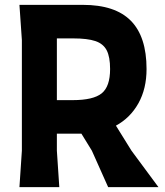

<svg xmlns="http://www.w3.org/2000/svg" viewBox="-20 -770 677 790"><path d="M632 0H425L358 -150L315 -220H214V-150L224 0H60L70 -150V-605L60 -750H321Q454 -750 518.5 -684.5Q583 -619 583 -486Q583 -405 549.5 -345Q516 -285 457 -253L521 -150ZM214 -358H279Q364 -358 398.5 -386Q433 -414 433 -486Q433 -536 419 -563Q405 -590 372.5 -601Q340 -612 281 -612H214Z"/></svg>

Font: Farro
Style: Bold
Weight: 700
Designer: Aceler Chua
Foundry: Grayscale Limited
Version: Version 1.101